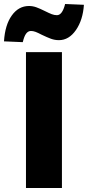

<svg xmlns="http://www.w3.org/2000/svg" viewBox="-40 -941 440 961"><path d="M0 0ZM90 -680H270V0H90ZM-20 -734Q-15 -816 19 -863.5Q53 -911 105 -911Q124 -911 142 -904.5Q160 -898 184 -886Q206 -875 219 -870Q232 -865 245 -865Q272 -865 286 -921L380 -917Q375 -841 340 -790.5Q305 -740 255 -740Q234 -740 215 -747Q196 -754 169 -767Q150 -777 138 -781.5Q126 -786 115 -786Q101 -786 91 -773Q81 -760 74 -730Z"/></svg>

Font: Martel Sans Black
Style: Regular
Weight: 900
Designer: Dan Reynolds and Mathieu Réguer
Foundry: Dan Reynolds and Mathieu Réguer
Version: Version 1.002; ttfautohint (v1.1) -l 5 -r 5 -G 72 -x 0 -D la